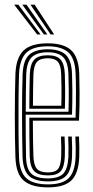

<svg xmlns="http://www.w3.org/2000/svg" viewBox="-20 -792 398 819"><path d="M184.8 7.2Q114.8 7.2 81.5 -21.5Q48.2 -50.2 45.8 -121.2Q44.5 -155.8 43.9 -201.2Q43.2 -246.8 43.2 -296.1Q43.2 -345.5 43.9 -392.5Q44.5 -439.5 45.8 -477.2Q48.8 -546.5 80.9 -576.9Q113 -607.2 183.8 -607.2Q250.8 -607.2 282.8 -578.5Q314.8 -549.8 318 -479.5Q319 -451.2 319.4 -396.2Q319.8 -341.2 317 -277.2H120.2Q120.2 -195 122.5 -126.5Q123.8 -88 137.2 -72.2Q150.8 -56.5 184.8 -56.5Q215 -56.5 227.2 -71Q239.5 -85.5 241 -125Q242.5 -158 240 -209.5H255.5Q257.8 -157.5 256.5 -124.2Q254.5 -78.8 238.6 -61.2Q222.8 -43.8 184.8 -43.8Q143.2 -43.8 125.8 -62Q108.2 -80.2 106.8 -125Q105.8 -156 105.4 -203Q105 -250 105 -290H302.2Q304.2 -348.5 304 -400Q303.8 -451.5 302.5 -479.2Q299.8 -544.2 270.5 -569.4Q241.2 -594.5 183.8 -594.5Q119.8 -594.5 91.8 -566.5Q63.8 -538.5 61.2 -476.5Q59.5 -425.2 59 -360.5Q58.5 -295.8 59 -232.5Q59.5 -169.2 61 -122.5Q63.2 -58.2 92.4 -31.9Q121.5 -5.5 184.8 -5.5Q246.2 -5.5 272.9 -31.9Q299.5 -58.2 302.5 -122Q303.2 -138.8 303 -162Q302.8 -185.2 301.5 -209.5H317Q318 -187.8 318.4 -164Q318.8 -140.2 318 -121.2Q314.8 -51.5 284.2 -22.1Q253.8 7.2 184.8 7.2ZM184.8 -18.2Q128.5 -18.2 103.5 -41.8Q78.5 -65.2 76.2 -123Q75.2 -160 74.6 -206.4Q74 -252.8 74 -301.8Q74 -350.8 74.6 -395.9Q75.2 -441 76.5 -475.2Q78.8 -534.2 104.2 -558Q129.8 -581.8 183.8 -581.8Q234.2 -581.8 259.4 -559.4Q284.5 -537 287.2 -478.5Q288.2 -455.5 288.6 -408.4Q289 -361.2 287.2 -302.8H89.5Q89.5 -251.2 89.8 -211Q90 -170.8 91 -124.2Q91.8 -73.8 112.5 -52.4Q133.2 -31 184.8 -31Q229.5 -31 249.4 -50.9Q269.2 -70.8 271.8 -123Q273.2 -157.8 270.8 -209.5H286.2Q288.8 -158 287.2 -122.5Q284.5 -64.8 261.5 -41.5Q238.5 -18.2 184.8 -18.2ZM89.8 -315.5H272.2Q273.8 -366.5 273.2 -411.2Q272.8 -456 271.8 -478Q269.5 -529.8 248.2 -549.4Q227 -569 183.8 -569Q137.5 -569 115.6 -548.1Q93.8 -527.2 91.8 -474.5Q91 -448 90.4 -403.9Q89.8 -359.8 89.8 -315.5ZM105 -328.2Q105.2 -359.8 105.6 -398.2Q106 -436.8 107 -473.8Q108.8 -519.5 126.5 -537.9Q144.2 -556.2 183.8 -556.2Q221.5 -556.2 238 -538.4Q254.5 -520.5 256.5 -477Q257.2 -459 257.8 -419Q258.2 -379 256.8 -328.2ZM120.5 -341H241.5Q242.8 -385.2 242.2 -422.9Q241.8 -460.5 241 -476.5Q239.5 -514.2 226.4 -528.9Q213.2 -543.5 183.8 -543.5Q151.5 -543.5 137.6 -527.9Q123.8 -512.2 122.5 -473Q121.8 -443.8 121.2 -411.2Q120.8 -378.8 120.5 -341ZM138.5 -645 40.5 -772H58.2L153.2 -645ZM167.2 -645 75.2 -772H93L182 -645ZM196 -645 110 -772H127.8L211 -645Z"/></svg>

Font: Big Shoulders Inline Display Medium
Style: Regular
Weight: 500
Designer: Patric King
Foundry: XO Type Co
Version: Version 1.000